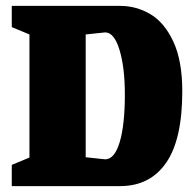

<svg xmlns="http://www.w3.org/2000/svg" viewBox="-20 -632 654 652"><path d="M20 -72 80 -97V-515L20 -540V-612H388Q443 -612 490.5 -584Q538 -556 568.5 -491Q599 -426 599 -322Q599 -158 544 -79Q489 0 388 0H20ZM404 -312Q404 -402 386 -462Q368 -522 337 -522L271 -515V-98L337 -91Q369 -91 386.5 -149.5Q404 -208 404 -312Z"/></svg>

Font: Grenze Black
Style: Regular
Weight: 900
Designer: Renata Polastri
Foundry: Omnibus-Type
Version: Version 1.002; ttfautohint (v1.8)